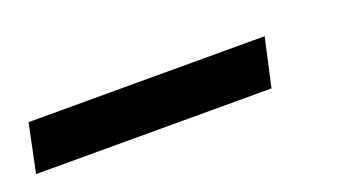

<svg xmlns="http://www.w3.org/2000/svg" viewBox="-113 -15 488 269"><g transform="rotate(-20 131.5 120.0)"><path d="M-88 156H263L279 84H-73Z"/></g></svg>

Font: Noto Sans Display SemiCondensed Medium
Style: Italic
Weight: 500
Width: 4
Italic angle: -12°
Designer: Monotype Design Team
Foundry: Monotype Imaging Inc.
Version: Version 1.900